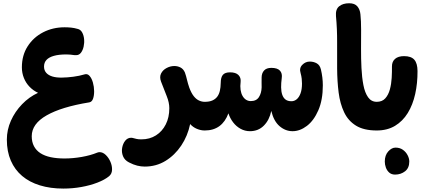

<svg xmlns="http://www.w3.org/2000/svg" viewBox="-20 -789 2587 1161"><path d="M21.4 55.3Q21.4 -3.9 46 -59.1Q70.6 -114.3 113.5 -158.7Q156.4 -203.1 210.1 -227.7Q181.2 -241.1 159.1 -263.9Q136.9 -286.7 124.6 -317.1Q112.3 -347.4 112.3 -381.7Q112.3 -454.7 147.3 -509.1Q182.3 -563.6 241 -593.8Q299.7 -624 370.7 -624Q389.8 -624 409.6 -622.1Q429.3 -620.1 448.8 -614.4Q466.8 -610.7 476.6 -593.2Q486.3 -575.7 488.5 -552.6Q490.7 -529.4 485.7 -507.2Q480.8 -485 469.6 -470.3Q458.4 -455.6 441.4 -455.6Q439.4 -455.6 436.4 -455.7Q433.4 -455.8 428.9 -455.8Q417.3 -457.9 403.9 -458.8Q390.4 -459.8 380.7 -459.8Q335.9 -459.8 306.2 -451.4Q276.4 -443.1 261.3 -427Q246.2 -410.9 246.2 -386.4Q246.2 -364 259.4 -348.8Q272.7 -333.7 296.9 -326.4Q321.2 -319.1 354.7 -319.8Q387.1 -320.2 423.9 -325.1Q460.8 -330 491.6 -339.3Q508.8 -344.7 521.7 -329.9Q534.7 -315.2 541.8 -289.9Q548.9 -264.7 549.2 -237.9Q549.4 -211.1 542.6 -191.9Q535.8 -172.8 519.8 -170Q352.1 -142.8 262 -91.4Q171.9 -40.1 171.9 34.7Q171.9 69.2 185.3 94.8Q198.7 120.4 224.2 137.1Q249.8 153.7 286.6 161.5Q323.4 169.3 370.1 169.3Q421 169.3 474.6 159.9Q528.2 150.4 567.7 134Q575.2 131 582.2 131Q602 131 619.7 148Q637.3 165 647.9 189.6Q658.4 214.2 657.5 238.1Q656.6 261.9 639.9 276.3Q613.3 298.2 569.2 315.2Q525.1 332.2 471.8 341.8Q418.6 351.3 362.9 351.3Q284.4 351.3 221.4 331.9Q158.3 312.6 113.8 275Q69.3 237.4 45.4 182.2Q21.4 126.9 21.4 55.3Z M855.2 218.3Q833.2 218.3 809.9 212.6Q786.6 206.9 760.3 193.2Q733.7 179.8 723.9 155.6Q714.1 131.3 718.6 105.4Q723 79.6 737.3 61.8Q751.7 44 773 44Q779.2 44 786.5 46.2Q793.8 48.3 805.4 51Q817 53.7 835.3 53.7Q885.1 53.7 923.1 29.6Q961 5.6 982.4 -36.8Q1003.8 -79.1 1003.8 -134.7Q1003.8 -168.8 988.2 -207.6Q972.6 -246.4 953.9 -295.4Q943.4 -323.3 954 -344.5Q964.6 -365.7 987.3 -377.7Q1010.1 -389.8 1034 -389.8Q1054.8 -389.8 1072.1 -380.6Q1089.3 -371.3 1098.2 -350.3Q1105.6 -329.3 1110.8 -306.4Q1116.1 -283.6 1124.7 -258.7Q1136.8 -226.2 1151.5 -207.6Q1166.2 -189 1183.3 -181.2Q1200.3 -173.3 1217.8 -173.3L1235.8 -157.8V-13.6L1217.8 0Q1194.2 0 1170.5 -9.9Q1146.8 -19.9 1129.8 -38.8Q1114.8 33.1 1075.9 91.3Q1037 149.4 980.7 183.9Q924.3 218.3 855.2 218.3Z M1491.3 4.3Q1461.1 4.3 1434.7 -10.2Q1408.3 -24.8 1389.7 -49.2Q1371 -73.7 1361.2 -103.7Q1342.3 -52.4 1306.5 -26.2Q1270.7 0 1218 0L1200 -15.1V-155.8L1218 -173.3Q1245.6 -173.3 1263.8 -181.3Q1282.1 -189.3 1293.3 -203.9Q1304.4 -218.4 1309.4 -239.6Q1314.4 -260.7 1314.7 -286.9Q1314.9 -322 1328 -336.8Q1341.1 -351.6 1371 -351.6Q1405.8 -351.6 1421.8 -335.4Q1437.8 -319.2 1435 -293.8Q1431.6 -267.2 1434.8 -245.6Q1438.1 -224 1446.6 -209.1Q1455 -194.1 1467.8 -185.9Q1480.7 -177.7 1496.3 -177.7Q1530.2 -177.7 1545.6 -201.7Q1561 -225.7 1562.1 -260.7Q1562.1 -274 1561.8 -289.9Q1561.6 -305.8 1562 -321.1Q1562.4 -346.8 1576.9 -362.7Q1591.3 -378.6 1620.6 -378.6Q1657.6 -378.6 1672.8 -361.8Q1688.1 -345.1 1683.6 -316Q1679.6 -286 1679.9 -260.6Q1680.2 -235.1 1686.7 -216.2Q1693.2 -197.2 1706.6 -187.1Q1719.9 -176.9 1742.7 -176.9Q1759.8 -176.9 1774.1 -188.7Q1788.4 -200.4 1797.3 -224.4Q1806.1 -248.3 1806.1 -283.8Q1806.1 -297.4 1804.4 -313.1Q1802.7 -328.8 1797.7 -347Q1788.3 -377 1807.8 -396.8Q1827.2 -416.7 1853.1 -416.7Q1876.2 -416.7 1895.2 -406.1Q1914.2 -395.6 1920.6 -368.9Q1926.3 -344.6 1929.2 -320.5Q1932.1 -296.4 1932.1 -273.1Q1932.1 -184.7 1905 -122.3Q1877.9 -59.9 1835.9 -27.8Q1793.9 4.3 1749.1 4.3Q1706.1 4.3 1670.7 -25.9Q1635.3 -56.2 1620.4 -118.2Q1609.1 -63.4 1575.6 -29.6Q1542.1 4.3 1491.3 4.3Z M2258.3 0Q2180 0 2132.6 -29.3Q2085.2 -58.6 2060.8 -110.3Q2036.3 -162 2027.7 -229.4Q2019.1 -296.9 2018.6 -374.5Q2018 -452.1 2018.5 -532.9Q2019 -613.7 2011.6 -691.4Q2008.2 -732.6 2030.8 -750.9Q2053.4 -769.3 2091.3 -769.3Q2125.1 -769.3 2140.9 -750.4Q2156.7 -731.6 2159.4 -703Q2163.6 -663.2 2163.6 -608.7Q2163.6 -554.1 2163.2 -494.4Q2162.9 -434.7 2165.7 -378Q2168.4 -321.3 2177.4 -274.8Q2186.3 -228.3 2205.8 -200.8Q2225.2 -173.3 2258.3 -173.3ZM2258.3 0V-173.3L2276.3 -159.8V-12.6Z M2258 0V-173.3Q2291 -173.3 2309.8 -194.3Q2328.6 -215.3 2337.5 -248.1Q2346.4 -280.9 2348.5 -317.9Q2350.6 -354.9 2350.1 -387.1Q2349.9 -416.4 2368.9 -433Q2388 -449.6 2423.3 -449.6Q2466.3 -449.6 2485.4 -427.8Q2504.4 -406 2504.7 -359.3Q2505.1 -285.7 2490.6 -220.3Q2476 -155 2445.7 -105.6Q2415.3 -56.2 2368.7 -28.1Q2322 0 2258 0ZM2258 0 2240 -12.6V-159.8L2258 -173.3ZM2369 266.7Q2347.2 266.7 2333.4 254.4Q2319.7 242.1 2313.2 223.9Q2306.8 205.7 2306.8 188Q2306.8 149.8 2327.6 126.7Q2348.3 103.6 2371.8 103.6Q2397.6 103.6 2416.1 116.7Q2434.6 129.9 2444.7 149.4Q2454.9 168.9 2454.9 187.6Q2454.9 227 2429.3 246.8Q2403.7 266.7 2369 266.7Z"/></svg>

Font: Playpen Sans Arabic
Style: Regular
Weight: 400
Designer: Azza Alameddine, Laura Meseguer, Veronika Burian, José Scaglione
Foundry: TypeTogether
Version: Version 2.000